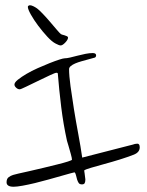

<svg xmlns="http://www.w3.org/2000/svg" viewBox="-20 -704 559 731"><path d="M512 -143Q512 -124 489 -115Q466 -106 435.5 -96.5Q405 -87 377 -79.5Q349 -72 327.5 -65.5Q306 -59 301 -56Q301 -54 301 -51Q301 -48 302 -45L305 -21Q305 -12 302.5 -7Q300 -2 292 -2Q283 -2 279.5 -7.5Q276 -13 273.5 -20.5Q271 -28 269.5 -36Q268 -44 264 -48Q262 -48 248 -44Q234 -40 212.5 -34Q191 -28 164.5 -20.5Q138 -13 113 -7Q88 -1 66 3Q44 7 32 7Q5 7 5 -10Q5 -23 12.5 -29Q20 -35 30 -38Q32 -39 49.5 -43Q67 -47 92 -52.5Q117 -58 145.5 -65Q174 -72 198.5 -78Q223 -84 238.5 -89Q254 -94 254 -96Q254 -102 249.5 -118Q245 -134 241 -148L235 -168Q221 -232 213 -297Q205 -362 200 -425Q198 -427 195 -427Q190 -427 169 -417Q148 -407 124 -395.5Q100 -384 79.5 -374Q59 -364 55 -364Q48 -364 41.5 -370Q35 -376 35 -382Q35 -390 48 -400.5Q61 -411 80.5 -422.5Q100 -434 123.5 -444.5Q147 -455 168.5 -463.5Q190 -472 205.5 -477Q221 -482 226 -482Q234 -482 247 -485Q260 -488 275 -492Q290 -496 305.5 -499Q321 -502 333 -502Q346 -502 346 -493Q346 -488 342 -485L313 -477Q302 -474 289.5 -470.5Q277 -467 266.5 -462.5Q256 -458 249.5 -452.5Q243 -447 243 -441Q243 -416 248.5 -375.5Q254 -335 261.5 -288.5Q269 -242 278 -194Q287 -146 293 -104L472 -150Q478 -151 484 -153Q489 -155 494 -156Q499 -157 503 -157Q512 -157 512 -143ZM87 -681Q90 -684 94 -684Q99 -684 106.5 -680.5Q114 -677 121 -672Q128 -667 142 -652.5Q156 -638 170 -621.5Q184 -605 196 -591Q208 -577 212 -574Q213 -573 217 -572Q221 -571 226 -569.5Q231 -568 235 -566Q239 -564 239 -561Q239 -553 228.5 -542Q218 -531 211 -531Q205 -531 192 -538Q178 -545 160 -564.5Q142 -584 125.5 -606Q109 -628 97.5 -648.5Q86 -669 86 -678Q86 -679 86.5 -679.5Q87 -680 87 -681Z"/></svg>

Font: Reenie Beanie
Style: Regular
Weight: 500
Designer: James Grieshaber
Foundry: James Grieshaber
Version: Version 1.000